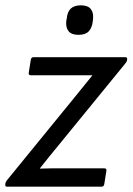

<svg xmlns="http://www.w3.org/2000/svg" viewBox="-24 -702 499 722"><path d="M3 0Q-6 0 -4 -8V-11Q-3 -18 2 -24L263 -344Q278 -363 293 -381Q308 -399 323 -418V-419Q300 -419 276.5 -419Q253 -419 230 -419H92Q83 -419 84 -428L92 -478Q94 -487 102 -487H446Q456 -487 454 -479V-477Q453 -470 447 -463L198 -158Q180 -136 162 -114Q144 -92 126 -69V-68Q150 -69 173 -69Q196 -69 220 -69H368Q378 -69 376 -59L368 -9Q366 0 358 0ZM271 -571Q245 -571 234 -584.5Q223 -598 225 -622L227 -632Q229 -657 242 -669.5Q255 -682 280 -682Q306 -682 317 -668.5Q328 -655 326 -632L325 -622Q322 -597 309.5 -584Q297 -571 271 -571Z"/></svg>

Font: Sofia Sans Semi Condensed
Style: Italic
Weight: 400
Italic angle: -9°
Designer: Botio Nikoltchev, Ani Petrova
Foundry: lettersoup
Version: Version 4.101